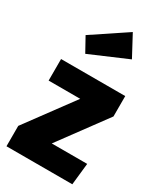

<svg xmlns="http://www.w3.org/2000/svg" viewBox="-209 -917 843 995"><g transform="rotate(30 212.5 -420.0)"><path d="M410 -533V-411L203 -130H415L401 0H7V-122L215 -404H26V-533ZM278 -840 345 -715 121 -619 74 -704Z"/></g></svg>

Font: Fira Sans Condensed ExtraBold
Style: Regular
Weight: 800
Width: 3
Designer: Carrois Corporate & Edenspiekermann AG
Foundry: Carrois Corporate GbR & Edenspiekermann AG
Version: Version 4.203